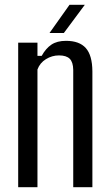

<svg xmlns="http://www.w3.org/2000/svg" viewBox="-20 -777 456 797"><path d="M55.5 0V-600H135.5V-545H153Q170 -576 193.5 -591.8Q217 -607.5 254 -607.5Q309.5 -607.5 336.2 -577.5Q363 -547.5 363.5 -481V0H284V-487Q283.5 -519 269.5 -533Q255.5 -547 225 -547Q196 -547 170.8 -531.5Q145.5 -516 135.5 -488.5V0ZM185.5 -640 268.5 -757H332L245 -640Z"/></svg>

Font: Big Shoulders Text Thin
Style: Regular
Weight: 400
Version: Version 2.002